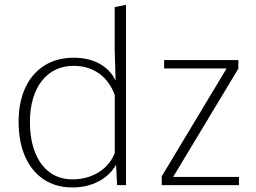

<svg xmlns="http://www.w3.org/2000/svg" viewBox="-20 -782 1082 811"><path d="M285.6 9.8Q215.8 9.8 164.8 -24.2Q113.8 -58.1 86.2 -120.4Q58.6 -182.6 58.6 -267.6Q58.6 -350.6 86.9 -411.4Q115.2 -472.2 167.5 -505.1Q219.7 -538.1 291.5 -538.1Q355.5 -538.1 401.1 -512.5Q446.8 -486.8 468.3 -441.4L464.4 -576.2V-752L512.2 -761.7V0H474.6L470.2 -85.9Q444.8 -41 396 -15.6Q347.2 9.8 285.6 9.8ZM285.6 -24.4Q348.6 -24.4 396.7 -54.4Q444.8 -84.5 464.8 -135.7V-380.9Q440.9 -443.4 395.5 -473.6Q350.1 -503.9 292 -503.9Q249 -503.9 214.8 -487.5Q180.7 -471.2 156.5 -440.2Q132.3 -409.2 119.4 -365.5Q106.4 -321.8 106.4 -267.1Q106.4 -192.9 128.2 -138.2Q149.9 -83.5 190.2 -54Q230.5 -24.4 285.6 -24.4ZM663.1 0V-37.1L937 -492.7H673.3V-528.3H986.8V-492.2L711.4 -34.7H989.3V0Z"/></svg>

Font: Comme Thin
Style: Regular
Weight: 250
Version: Version 1.000;gftools[0.9.27]